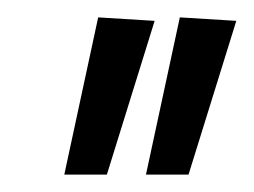

<svg xmlns="http://www.w3.org/2000/svg" viewBox="-20 -650 292 221"><path d="M93 -630 158 -626 103 -449H54ZM187 -630 252 -626 197 -449H148Z"/></svg>

Font: GFS Neohellenic Rg
Style: Bold Italic
Weight: 700
Italic angle: -12°
Designer: Designed by Takis Katsoulidis and George D. Matthiopoulos.
Foundry: Designed by Takis Katsoulidis and George D. Matthiopoulos.
Version: Version 1.0